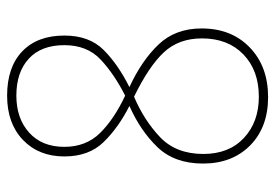

<svg xmlns="http://www.w3.org/2000/svg" viewBox="-137 -627 774 540"><g transform="rotate(-90 250.0 -357.0)"><path d="M440 -177Q440 -251 394.5 -298.5Q349 -346 275 -380Q339 -412 379.5 -452.5Q420 -493 420 -563Q420 -639 375.5 -681.5Q331 -724 251 -724Q173 -724 126.5 -679.5Q80 -635 80 -563Q80 -494 120.5 -452.5Q161 -411 222 -380Q152 -349 106 -301Q60 -253 60 -173Q60 -91 111 -40.5Q162 10 247 10Q333 10 386.5 -41.5Q440 -93 440 -177ZM107 -563Q107 -626 147 -662Q187 -698 251 -698Q317 -698 355 -663Q393 -628 393 -563Q393 -499 352.5 -461Q312 -423 251 -392Q185 -423 146 -462.5Q107 -502 107 -563ZM87 -172Q87 -249 134.5 -294Q182 -339 248 -367Q334 -325 373 -283Q412 -241 412 -176Q412 -103 367 -59.5Q322 -16 248 -16Q177 -16 132 -58Q87 -100 87 -172Z"/></g></svg>

Font: Noto Sans Mono UI Condensed Thin
Style: Regular
Weight: 250
Width: 3
Designer: Monotype Design team
Foundry: Monotype Imaging Inc.
Version: 1.000